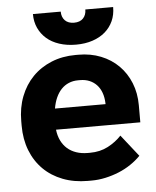

<svg xmlns="http://www.w3.org/2000/svg" viewBox="-52 -765 669 821"><g transform="rotate(-5 282.0 -354.5)"><path d="M292 10.8H307.8Q338 10.8 368 4.2Q398 -2.4 425.7 -13.7Q453.4 -25 477.7 -41.4Q502 -57.8 520.6 -77L447.2 -170Q423.4 -144.2 389.3 -126.2Q355.2 -108.2 311.4 -108.2H302Q275 -108.2 252.8 -115.8Q230.6 -123.4 214.5 -137.6Q198.4 -151.8 188.4 -172.3Q178.4 -192.8 175.4 -218.6V-219.2H537.2V-292.6Q537.2 -344.6 519.7 -388.2Q502.2 -431.8 470.5 -463.5Q438.8 -495.2 394.9 -512.7Q351 -530.2 298.6 -530.2H286.4Q229.6 -530.2 182.5 -510.9Q135.4 -491.6 101.6 -457.1Q67.8 -422.6 49.1 -374.4Q30.4 -326.2 30.4 -268.4V-248.8Q30.4 -190.4 49.1 -142.6Q67.8 -94.8 102.2 -60.6Q136.6 -26.4 184.9 -7.8Q233.2 10.8 292 10.8ZM178.8 -309.6Q183.2 -336 192.6 -356.7Q202 -377.4 215.7 -391.7Q229.4 -406 247.6 -413.7Q265.8 -421.4 287.4 -421.4H296.8Q318.4 -421.4 336.3 -414Q354.2 -406.6 367.3 -392.7Q380.4 -378.8 387.7 -358.7Q395 -338.6 395.8 -313.2V-309.6ZM120 -720.4Q120 -687.3 132.3 -660.5Q144.7 -633.7 166.7 -614.5Q188.8 -595.2 221 -584.6Q253.1 -574 292.6 -574Q332.1 -574 363.8 -584.6Q395.6 -595.2 417.9 -614.5Q440.1 -633.7 452.3 -660.5Q464.4 -687.3 464.4 -720.4H345Q345 -696.8 331.3 -682.5Q317.7 -668.2 292.4 -668.2Q267.2 -668.2 253.3 -682.4Q239.4 -696.7 239.4 -720.4Z"/></g></svg>

Font: Fixel Variable
Style: Regular
Weight: 100
Width: 3
Designer: AlfaBravo + MacPaw
Foundry: Kyrylo Tkachov, Marchela Mozhyna, Serhii Makarenko, Maria Weinstein, Zakhar Kryvoshyya
Version: Version 1.211